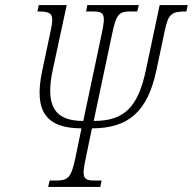

<svg xmlns="http://www.w3.org/2000/svg" viewBox="-20 -734 757 754"><path d="M169 0H374L379 -25H352C308 -25 300 -35 316 -109L341 -230C483 -230 559 -294 594 -457L627 -613C641 -680 653 -689 712 -689L717 -714H607L553 -459C522 -313 468 -259 348 -259L421 -604C437 -679 448 -689 493 -689H519L525 -714H323L318 -689H344C389 -689 396 -679 380 -604L307 -259C195 -259 157 -317 187 -459L242 -714H132L127 -689C186 -689 193 -679 179 -613L146 -457C112 -299 159 -230 300 -230L275 -109C259 -35 246 -25 200 -25H175Z"/></svg>

Font: Noto Serif Condensed ExtraLight
Style: Italic
Weight: 200
Width: 3
Italic angle: -12°
Designer: Monotype Design Team
Foundry: Monotype Imaging Inc.
Version: Version 2.013